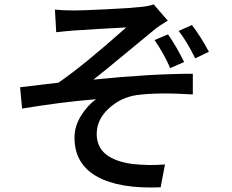

<svg xmlns="http://www.w3.org/2000/svg" viewBox="-20 -796 1040 862"><path d="M673.8 -616.2 734.4 -641.6Q771.5 -588.9 806.6 -517.6L744.1 -490.2Q715.8 -555.7 673.8 -616.2ZM782.2 -657.2 841.8 -683.6Q881.8 -630.9 918 -563.5L856.4 -534.2Q819.3 -609.4 782.2 -657.2ZM232.4 -651.4 226.6 -752.9Q262.7 -749 313.5 -749Q349.6 -749 459.5 -754.4Q569.3 -759.8 609.4 -764.6Q646.5 -767.6 669.9 -776.4L733.4 -703.1Q694.3 -680.7 668.9 -659.2Q650.4 -644.5 546.9 -558.6Q443.4 -472.7 399.4 -438.5Q656.2 -464.8 845.7 -464.8V-372.1Q688.5 -381.8 593.8 -369.1Q521.5 -358.4 467.8 -308.6Q414.1 -258.8 414.1 -194.3Q414.1 -81.1 576.2 -59.6Q649.4 -51.8 720.7 -57.6L701.2 44.9Q514.6 52.7 414.6 -3.9Q314.5 -60.5 314.5 -177.7Q314.5 -229.5 343.8 -276.4Q373 -323.2 411.1 -350.6Q255.9 -337.9 79.1 -308.6L70.3 -404.3Q99.6 -407.2 160.6 -415Q221.7 -422.9 242.2 -424.8Q352.5 -500 546.9 -672.9Q526.4 -671.9 430.7 -666.5Q335 -661.1 314.5 -659.2Q274.4 -656.2 232.4 -651.4Z"/></svg>

Font: Gen Shin Gothic Monospace Medium
Style: Regular
Weight: 500
Designer: [Source Han Sans]
Ryoko NISHIZUKA  (kana & ideographs); Paul D. Hunt (Latin, Greek & Cyrillic); Wenlong ZHANG  (bopomofo
Version: Version 1.002.20150607